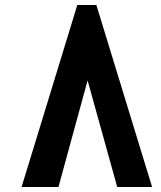

<svg xmlns="http://www.w3.org/2000/svg" viewBox="-20 -745 640 765"><path d="M364 -725 586 0H447L329 -424.5L213 0H66L288 -725Z"/></svg>

Font: JuliaMono ExtraBold
Style: Italic
Weight: 800
Italic angle: -9°
Monospace: yes
Designer: cormullion
Foundry: corm
Version: Version 0.057; ttfautohint (v1.8.4)